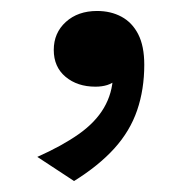

<svg xmlns="http://www.w3.org/2000/svg" viewBox="-20 -157 348 350"><path d="M115 173 48 129Q93 109 123.5 87.5Q154 66 169.5 39.5Q185 13 186 -19Q187 -22 188.5 -25Q190 -28 192.5 -29.5Q195 -31 197.5 -31Q200 -31 202 -29Q199 -18 192 -11.5Q185 -5 175.5 -2Q166 1 154 1Q121 1 99.5 -17Q78 -35 78 -66Q78 -97 100 -117Q122 -137 157 -137Q182 -137 201.5 -126.5Q221 -116 232 -94.5Q243 -73 243 -39Q243 6 230 44Q217 82 188.5 113.5Q160 145 115 173Z"/></svg>

Font: Roboto Serif
Style: Regular
Weight: 400
Designer: Greg Gazdowicz
Foundry: Commercial Type
Version: Version 1.008